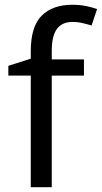

<svg xmlns="http://www.w3.org/2000/svg" viewBox="-20 -785 427 805"><path d="M332 -468H197V0H109V-468H15V-509L109 -539V-570Q109 -674 155 -719.5Q201 -765 283 -765Q315 -765 341.5 -759.5Q368 -754 387 -747L364 -678Q348 -683 327 -688Q306 -693 284 -693Q240 -693 218.5 -663.5Q197 -634 197 -571V-536H332Z"/></svg>

Font: Noto Sans Masaram Gondi
Style: Regular
Weight: 400
Designer: Ek Type & Mukund Gokhale
Foundry: Ek Type
Version: Version 1.004; ttfautohint (v1.8.4.7-5d5b)